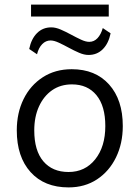

<svg xmlns="http://www.w3.org/2000/svg" viewBox="-20 -807 607 835"><path d="M292 -506Q395 -506 454.5 -439.5Q514 -373 514 -259Q514 -183 484.5 -122.5Q455 -62 402 -27Q349 8 278 8Q173 8 113 -58.5Q53 -125 53 -240Q53 -316 82.5 -376Q112 -436 166 -471Q220 -506 292 -506ZM278 -59Q350 -59 394 -114Q438 -169 438 -259Q438 -346 399.5 -393Q361 -440 293 -440Q243 -440 206.5 -414.5Q170 -389 149.5 -344Q129 -299 129 -240Q129 -152 168.5 -105.5Q208 -59 278 -59ZM115 -735V-787H453V-735ZM365 -568Q346 -568 324 -577.5Q302 -587 279 -599.5Q256 -612 235.5 -621.5Q215 -631 200 -631Q179 -631 163.5 -615Q148 -599 141 -571L107 -594Q116 -638 141 -663Q166 -688 203 -688Q222 -688 244 -678.5Q266 -669 289 -656.5Q312 -644 332.5 -634.5Q353 -625 368 -625Q389 -625 404 -641Q419 -657 427 -685L461 -662Q452 -618 427 -593Q402 -568 365 -568Z"/></svg>

Font: LivvicRegular
Style: Regular
Weight: 400
Designer: Jacques Le Bailly, Baron von Fonthausen
Version: Version 1.001; ttfautohint (v1.8.2)